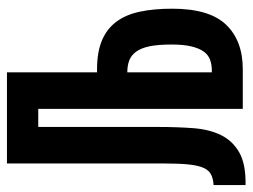

<svg xmlns="http://www.w3.org/2000/svg" viewBox="-119 -627 726 552"><g transform="rotate(-90 244.0 -351.0)"><path d="M-12 -100Q6 -101 18 -107Q30 -113 37 -128Q44 -143 47 -170Q50 -197 50 -241V-694H312V-435H321Q370 -435 403.5 -421Q437 -407 457.5 -379.5Q478 -352 486.5 -311.5Q495 -271 495 -219Q495 -112 449 -64Q403 -16 321 -16H207V-604H155V-258Q155 -204 151.5 -158Q148 -112 131.5 -78.5Q115 -45 81.5 -26Q48 -7 -12 -8ZM392 -221Q392 -259 387 -283.5Q382 -308 371.5 -322.5Q361 -337 346 -342.5Q331 -348 312 -348V-105H318Q334 -105 348 -110Q362 -115 371.5 -128Q381 -141 386.5 -163.5Q392 -186 392 -221Z"/></g></svg>

Font: D2Coding ligature
Style: Bold
Weight: 700
Monospace: yes
Designer: Yong-Rak Park; Jeong-Hwan Yoon; Sang-Min Lee;
Foundry: NHN Corporation
Version: Version 1.3.2; Build 20180524